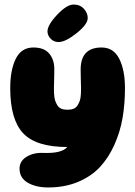

<svg xmlns="http://www.w3.org/2000/svg" viewBox="-20 -677 595 845"><path d="M192 148Q265 148 323.5 123.5Q382 99 420 58Q458 17 483.5 -40Q509 -97 519.5 -158.5Q530 -220 530 -289Q530 -368 505 -418Q480 -468 427 -468Q335 -468 335 -371Q335 -357 335.5 -333.5Q336 -310 336.5 -296Q337 -282 336 -263.5Q335 -245 331.5 -234.5Q328 -224 321.5 -213.5Q315 -203 304 -198.5Q293 -194 277 -194Q261 -194 250 -198.5Q239 -203 232.5 -213.5Q226 -224 222.5 -235Q219 -246 218 -264.5Q217 -283 217.5 -297Q218 -311 218.5 -335Q219 -359 219 -373Q219 -415 196.5 -441.5Q174 -468 127 -468Q74 -468 49.5 -418.5Q25 -369 25 -289Q25 -151 82 -90.5Q139 -30 276 -30Q252 -1 170 -4Q128 -6 97 13Q66 32 66 65Q66 106 102 127Q138 148 192 148ZM238 -492Q268 -492 316.5 -530.5Q365 -569 366 -596Q367 -618 350 -637.5Q333 -657 304 -657Q274 -657 231.5 -612Q189 -567 189 -539Q189 -521 203 -506.5Q217 -492 238 -492Z"/></svg>

Font: Cherry Bomb
Style: Regular
Weight: 400
Designer: satsuyako
Foundry: satsuyako
Version: Version 4.0